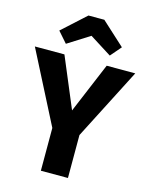

<svg xmlns="http://www.w3.org/2000/svg" viewBox="-144 -1036 882 1123"><g transform="rotate(15 297.0 -474.5)"><path d="M379 -260V0H215V-259L-7 -693H172L300 -388L428 -693H601ZM107 -820 249 -949H345L486 -820L430 -755L297 -839L164 -755Z"/></g></svg>

Font: FiraGOUPP
Style: Bold
Weight: 700
Designer: bBox Type
Foundry: bBox Type GmbH
Version: Version 1.001